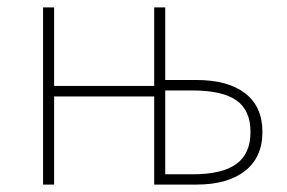

<svg xmlns="http://www.w3.org/2000/svg" viewBox="-20 -498 774 518"><path d="M96.2 0V-478H126V-266.1H396V-478H425.8V-282.2H509.8Q594.7 -282.2 641.4 -246.3Q688 -210.4 688 -142.1Q688 -73.7 641.1 -36.9Q594.2 0 509.8 0H396V-237.8H126V0ZM425.8 -27.8H500Q579.1 -27.8 617.4 -55.4Q655.8 -83 655.8 -142.1Q655.8 -200.7 617.7 -227.3Q579.6 -253.9 500 -253.9H425.8Z"/></svg>

Font: Source Sans 3 ExtraLight
Style: Regular
Weight: 200
Designer: Paul D. Hunt
Foundry: Adobe
Version: Version 3.052;hotconv 1.1.0;makeotfexe 2.6.0